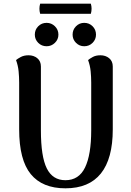

<svg xmlns="http://www.w3.org/2000/svg" viewBox="-20 -1008 709 1042"><path d="M592 -647V-306Q592 -147 527.5 -66.5Q463 14 335 14Q210 14 147 -63Q84 -140 84 -306V-560Q84 -590 81 -621Q78 -652 67 -682Q75 -689 92.5 -698.5Q110 -708 135 -708Q163 -708 182.5 -692Q202 -676 202 -647V-301Q202 -158 234 -94Q266 -30 335 -30Q408 -30 441.5 -99Q475 -168 475 -301V-560Q475 -590 472 -621Q469 -652 458 -682Q466 -689 483 -698.5Q500 -708 525 -708Q553 -708 572.5 -692Q592 -676 592 -647ZM233 -757Q206 -757 187.5 -775.5Q169 -794 169 -820Q169 -847 187.5 -865.5Q206 -884 233 -884Q259 -884 278 -865.5Q297 -847 297 -820Q297 -794 278 -775.5Q259 -757 233 -757ZM437 -757Q411 -757 392.5 -775.5Q374 -794 374 -820Q374 -847 392.5 -865.5Q411 -884 437 -884Q464 -884 482.5 -865.5Q501 -847 501 -820Q501 -794 482.5 -775.5Q464 -757 437 -757ZM198 -988H473Q481 -961 473 -933H198Q190 -961 198 -988Z"/></svg>

Font: Arima SemiBold
Style: Regular
Weight: 600
Designer: Joana Correia and Natanael Gama
Foundry: NDISCOVER
Version: Version 1.101;gftools[0.9.23]